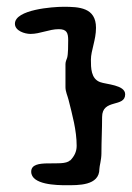

<svg xmlns="http://www.w3.org/2000/svg" viewBox="-20 -660 389 566"><path d="M206 -230C206 -213 199 -199 187 -187H186C165 -166 72 -196 72 -154C72 -115 148 -114 175 -114C210 -114 273 -112 273 -162C273 -170 279 -189 279 -208C279 -244 281 -279 281 -315C281 -370 349 -342 349 -382C349 -410 293 -411 275 -418C248 -428 248 -460 248 -484C248 -511 263 -542 263 -578C263 -638 213 -640 167 -640C136 -640 24 -632 24 -590C24 -569 53 -560 70 -560C98 -560 125 -574 153 -574C177 -574 181 -563 181 -541C181 -529 181 -500 178 -490C176 -484 173 -478 173 -471V-403C173 -390 179 -378 182 -366C193 -322 206 -276 206 -230Z"/></svg>

Font: ChillLongCangKaiShu Medium
Style: Regular
Weight: 500
Version: Version 3.500;Glyphs 3.1.1 (3135)